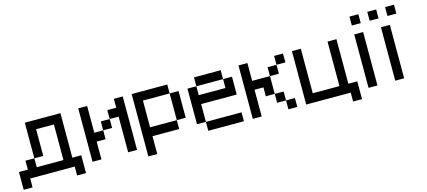

<svg xmlns="http://www.w3.org/2000/svg" viewBox="-64 -1392 4629 2083"><g transform="rotate(-15 2250.0 -350.0)"><path d="M0 -100H100V-200H200V-100H500V-500H300V-200H200V-600H600V-100H700V100H600V0H100V100H0Z M800 0V-600H900V-300H1000V-200H900V0ZM1000 -300V-400H1100V-300ZM1100 -400V-500H1200V-600H1300V0H1200V-400Z M1400 100V-600H1800V-500H1500V-200H1800V-100H1500V100ZM1800 -200V-500H1900V-200Z M2000 -100V-500H2100V-400H2400V-500H2500V-300H2100V-100ZM2100 -100H2500V0H2100ZM2100 -500V-600H2400V-500Z M2600 0V-600H2700V-400H2900V-200H2800V-300H2700V0ZM2900 -200H3000V-100H2900ZM2900 -400V-500H3000V-400ZM3000 -100H3100V0H3000ZM3000 -500V-600H3100V-500Z M3200 0V-600H3300V-100H3600V-600H3700V-100H3800V100H3700V0Z M3900 0V-600H4000V0ZM3900 -700V-800H4000V-700Z M4100 -700V-800H4200V-700ZM4200 0V-600H4300V0ZM4300 -700V-800H4400V-700Z"/></g></svg>

Font: Galmuri9 Regular
Style: Regular
Weight: 400
Designer: Lee Minseo (quiple)
Version: Version 2.399;hotconv 1.1.1;makeotfexe 2.6.0 DEVELOPMENT